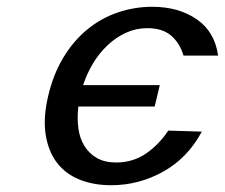

<svg xmlns="http://www.w3.org/2000/svg" viewBox="-20 -531 663 566"><path d="M575 -143Q533 -65 461 -25Q389 15 308 15Q255 15 213.5 -2Q172 -19 147 -52.5Q122 -86 114.5 -135Q107 -184 122 -248Q137 -312 166.5 -361Q196 -410 236.5 -443.5Q277 -477 326.5 -494Q376 -511 429 -511Q506 -511 559.5 -474.5Q613 -438 623 -367H521Q510 -404 484.5 -426Q459 -448 414 -448Q381 -448 351.5 -434.5Q322 -421 297.5 -398Q273 -375 254.5 -344.5Q236 -314 225 -280H451L436 -217H211Q207 -183 211 -153Q215 -123 229 -100.5Q243 -78 266 -65Q289 -52 322 -52Q372 -52 410.5 -78.5Q449 -105 476 -146Z"/></svg>

Font: Perun
Style: Italic
Weight: 400
Italic angle: -12°
Foundry: Copyright (c) Stefan Peev, Context Ltd, 2016
Version: Version 1.027